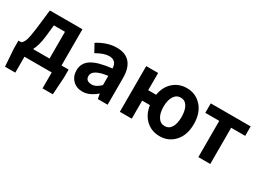

<svg xmlns="http://www.w3.org/2000/svg" viewBox="-43 -1208 2720 2038"><g transform="rotate(30 1317.0 -189.5)"><path d="M194 -116H396V-444H260L244 -298Q231 -184 194 -116ZM543 -116H630V-20L616 195H490V0H156V195H30L15 -20V-116H48Q72 -129 87.5 -172.5Q103 -216 117 -330L144 -560H543Z M872 14Q798 14 752 -33Q706 -80 706 -152Q706 -242 782.5 -291.5Q859 -341 1028 -359Q1024 -456 933 -456Q871 -456 779 -403L726 -500Q845 -574 960 -574Q1066 -574 1120.5 -511.5Q1175 -449 1175 -327V0H1055L1044 -60H1041Q955 14 872 14ZM920 -101Q973 -101 1028 -156V-269Q846 -245 846 -164Q846 -101 920 -101Z M1811 -106Q1864 -106 1892 -152.5Q1920 -199 1920 -279Q1920 -360 1892 -407Q1864 -454 1811 -454Q1759 -454 1729 -406.5Q1699 -359 1699 -279Q1699 -200 1729 -153Q1759 -106 1811 -106ZM1471 -349H1568Q1586 -454 1654 -514Q1722 -574 1819 -574Q1927 -574 1999 -494.5Q2071 -415 2071 -279Q2071 -144 1999 -65Q1927 14 1819 14Q1719 14 1650.5 -49Q1582 -112 1566 -221H1471V0H1325V-560H1471Z M2287 0V-444H2116V-560H2605V-444H2433V0Z"/></g></svg>

Font: Noto Sans Korean Bold
Style: Bold
Weight: 700
Designer: Ryoko NISHIZUKA  (kana & ideographs); Paul D. Hunt (Latin, Greek & Cyrillic); Wenlong ZHANG  (bopomofo); Sandoll Communi
Foundry: Adobe Systems Incorporated
Version: Version 1.000;PS 1;hotconv 1.0.78;makeotf.lib2.5.61930